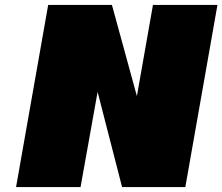

<svg xmlns="http://www.w3.org/2000/svg" viewBox="-20 -757 900 777"><path d="M45 0 175 -737H433L534 -368L599 -737H860L730 0H474L375 -385L306 0Z"/></svg>

Font: Tomorrow ExtraBold
Style: Italic
Weight: 800
Italic angle: -10°
Designer: Tony de Marco, Monica Rizzolli
Foundry: Just in Type
Version: Version 2.002